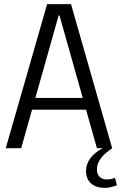

<svg xmlns="http://www.w3.org/2000/svg" viewBox="-20 -720 588 933"><path d="M209 -700H325L525 0H451L269 -645H265L83 0H8ZM120 -244H413V-187H120ZM489 193Q447 193 422.5 171.5Q398 150 398 110Q398 76 421 46.5Q444 17 487 -4L526 0Q489 24 470 49.5Q451 75 451 104Q451 126 464 139Q477 152 499 152Q520 152 539 144L548 180Q536 185 520.5 189Q505 193 489 193Z"/></svg>

Font: Pathway Extreme SemiCondensed Light
Style: Regular
Weight: 300
Width: 4
Version: Version 1.001;gftools[0.9.26]